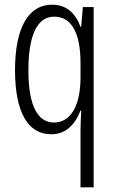

<svg xmlns="http://www.w3.org/2000/svg" viewBox="-20 -562 486 818"><path d="M323 -4V236H379V-532H333L326 -448H323C301 -507 262 -542 202 -542C101 -542 44 -444 44 -263C44 -84 99 10 198 10C259 10 298 -28 323 -91H326C324 -56 323 -23 323 -4ZM210 -40C142 -40 101 -109 101 -262C101 -409 137 -491 211 -491C284 -491 323 -423 323 -294V-231C323 -112 281 -40 210 -40Z"/></svg>

Font: Noto Sans Bengali ExtraCondensed Light
Style: Regular
Weight: 300
Width: 2
Designer: Joana Ranito - Universal Thirst; Jelle Bosma - Monotype Design Team
Foundry: Universal Thirst ehf.
Version: Version 3.000